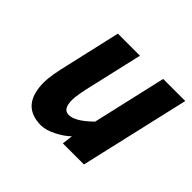

<svg xmlns="http://www.w3.org/2000/svg" viewBox="-125 -656 824 824"><g transform="rotate(45 286.5 -244.0)"><path d="M209 12Q87 12 87 -129Q87 -168 108 -255L164 -500H298L244 -265Q226 -190 226 -161Q226 -132 234.5 -118Q243 -104 262 -104Q296 -104 346 -149L362 -164L439 -500H573L458 0H330L336 -49Q313 -26 275.5 -7Q238 12 209 12Z"/></g></svg>

Font: Titillium Web
Style: Bold Italic
Weight: 700
Italic angle: -13°
Version: Version 1.002;PS 57.000;hotconv 1.0.70;makeotf.lib2.5.55311